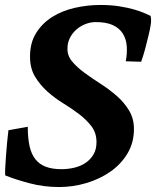

<svg xmlns="http://www.w3.org/2000/svg" viewBox="-26 -742 629 774"><path d="M86 -231Q86 -184 93.5 -151.5Q101 -119 117.5 -99Q134 -79 159.5 -69.5Q185 -60 222 -60Q248 -60 273.5 -66Q299 -72 319 -85.5Q339 -99 351 -119.5Q363 -140 363 -169Q363 -206 343 -232.5Q323 -259 293.5 -281.5Q264 -304 229 -325.5Q194 -347 164.5 -373.5Q135 -400 115 -433.5Q95 -467 95 -514Q95 -570 120 -609.5Q145 -649 185 -674Q225 -699 276 -710.5Q327 -722 379 -722Q421 -722 455.5 -716.5Q490 -711 515.5 -703.5Q541 -696 558 -688.5Q575 -681 581 -678Q585 -663 581.5 -641.5Q578 -620 573 -600Q566 -570 558.5 -542.5Q551 -515 543 -493L481 -495Q487 -527 485 -555.5Q483 -584 469.5 -606Q456 -628 429.5 -640.5Q403 -653 360 -653Q339 -653 318.5 -645Q298 -637 282 -623Q266 -609 256 -589.5Q246 -570 246 -547Q245 -518 264.5 -494.5Q284 -471 314 -449Q344 -427 379 -404.5Q414 -382 444 -356Q474 -330 494 -297Q514 -264 514 -222Q514 -167 488 -123.5Q462 -80 419 -50Q376 -20 322 -4Q268 12 213 12Q150 12 92 -3.5Q34 -19 -5 -35Q-6 -42 -5 -63.5Q-4 -85 -2 -111.5Q0 -138 2.5 -166.5Q5 -195 8 -217Z"/></svg>

Font: Lusitana
Style: Bold Italic
Weight: 700
Designer: Ana Paula Megda
Foundry: Ana Paula Megda
Version: Version 1.000; ttfautohint (v1.1) -l 8 -r 50 -G 200 -x 14 -D